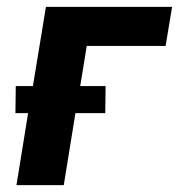

<svg xmlns="http://www.w3.org/2000/svg" viewBox="-20 -540 540 560"><path d="M28 0 62 -210H25L26 -289H76L114 -520H482L463 -406H233L214 -289H288L287 -210H200L166 0Z"/></svg>

Font: Iosevka Term Curly Hv Obl
Style: Regular
Weight: 900
Italic angle: -9°
Designer: Belleve Invis
Foundry: Belleve Invis
Version: Version 32.3.0